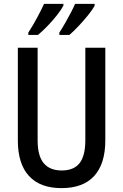

<svg xmlns="http://www.w3.org/2000/svg" viewBox="-20 -960 634 990"><path d="M523 -236Q523 -116 466 -53Q409 10 297 10Q187 10 129.5 -52.5Q72 -115 72 -236V-714H174V-236Q174 -156 205.5 -118.5Q237 -81 298 -81Q361 -81 390.5 -119Q420 -157 420 -237V-714H523ZM468 -931Q457 -910 434 -881.5Q411 -853 385 -825.5Q359 -798 338 -780H286V-792Q301 -815 317 -843Q333 -871 346.5 -897Q360 -923 367 -940H468ZM307 -931Q296 -910 274 -882Q252 -854 226 -827Q200 -800 176 -780H126V-792Q149 -827 172 -870Q195 -913 207 -940H307Z"/></svg>

Font: Noto Sans Georgian Condensed Medium
Style: Regular
Weight: 500
Width: 3
Designer: Monotype Design Team, Akaki Razmadze
Foundry: Google LLC
Version: Version 2.005; ttfautohint (v1.8.4.7-5d5b)